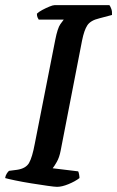

<svg xmlns="http://www.w3.org/2000/svg" viewBox="-30 -724 454 744"><path d="M191 0Q182 0 154 -4Q126 -8 91.5 -13.5Q57 -19 28.5 -25Q0 -31 -10 -34Q-9 -43 -4 -51Q1 -59 5 -62L36 -66Q70 -71 82.5 -92.5Q95 -114 105 -168L184 -569Q193 -615 204 -630.5Q215 -646 217 -648H120Q118 -651 115.5 -656.5Q113 -662 113 -671Q120 -678 134 -685.5Q148 -693 161.5 -698.5Q175 -704 181 -704H394Q398 -699 401.5 -689Q405 -679 404 -666L355 -653Q321 -645 308.5 -626Q296 -607 288 -567L205 -140Q200 -114 190 -96.5Q180 -79 174 -72L273 -60Q275 -56 276.5 -48Q278 -40 278 -34Q261 -21 235.5 -10.5Q210 0 191 0Z"/></svg>

Font: Texturina SemiBold
Style: Italic
Weight: 600
Italic angle: -11°
Designer: Guillermo Torres Carreño
Foundry: Omnibus-Type
Version: Version 1.002; ttfautohint (v1.8.3)